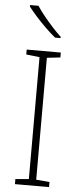

<svg xmlns="http://www.w3.org/2000/svg" viewBox="-63 -983 419 1015"><g transform="rotate(5 147.0 -475.0)"><path d="M238 0H57V-27L128 -33V-680L57 -688V-714H238V-688L167 -680V-33L238 -27ZM99 -950Q113 -928 135.5 -900Q158 -872 183 -844.5Q208 -817 230 -797V-790H201Q175 -811 147 -838.5Q119 -866 94.5 -893.5Q70 -921 54 -942V-950Z"/></g></svg>

Font: Noto Sans Kannada ExtraLight
Style: Regular
Weight: 200
Designer: Jelle Bosma - Monotype Design Team
Foundry: Monotype Imaging Inc.
Version: Version 2.005; ttfautohint (v1.8.4.7-5d5b)